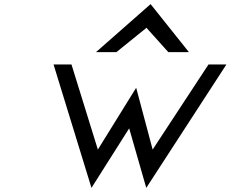

<svg xmlns="http://www.w3.org/2000/svg" viewBox="-20 -893 1141 932"><path d="M545 -640 691 -758 797 -640H897L711 -873L446 -640ZM455 -167 327 -580H240L424 19L607 -270L690 19L1079 -580H992L721 -167L641 -467Z"/></svg>

Font: Charger Monospace
Style: Regular
Weight: 400
Designer: Jasper
Foundry: Cannot Into Space Fonts
Version: Version 0.980